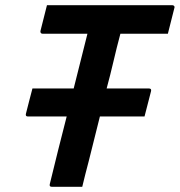

<svg xmlns="http://www.w3.org/2000/svg" viewBox="-20 -720 693 740"><path d="M297 0H180Q169 0 172 -11Q188 -76 204 -141Q220 -206 237 -271H88Q77 -271 80 -282Q87 -308 92.5 -331Q98 -354 105 -379H264Q277 -432 290.5 -484.5Q304 -537 317 -590H144Q139 -590 137 -593.5Q135 -597 136 -601Q143 -627 148.5 -650.5Q154 -674 161 -700H644Q649 -700 651.5 -696.5Q654 -693 652 -689Q645 -663 639.5 -639.5Q634 -616 627 -590H444Q437 -563 430 -536Q423 -509 417 -482Q411 -456 404.5 -430.5Q398 -405 391 -379H554Q565 -379 562 -368Q555 -342 549.5 -319.5Q544 -297 537 -271H365Q354 -228 343.5 -185Q333 -142 322 -99Q315 -72 308.5 -47Q302 -22 297 0Z"/></svg>

Font: Recursive Sn Lnr St SmB
Style: Italic
Weight: 600
Italic angle: -15°
Version: Version 1.079;hotconv 1.0.112;makeotfexe 2.5.65598; ttfautoh